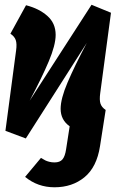

<svg xmlns="http://www.w3.org/2000/svg" viewBox="-20 -567 491 810"><path d="M402.8 -173.8Q398.9 -145.5 403.8 -130.1Q408.7 -114.7 425.8 -103L401.9 49.8Q388.2 138.2 336.4 180.7Q284.7 223.1 210 223.1Q139.2 223.1 85.9 179.2L152.8 99.1Q165 106.4 171.1 109.6Q177.2 112.8 187.7 115.5Q198.2 118.2 210 118.2Q232.9 118.2 243.7 105.2Q254.4 92.3 258.8 63L273.9 -34.2Q235.8 -61 235.8 -107.9Q235.8 -150.4 264.9 -218.8Q293.9 -287.1 346.2 -386.2L88.9 17.1L2.9 -15.1L47.9 -354Q51.8 -381.8 46.6 -397.5Q41.5 -413.1 23.9 -424.8L89.8 -544.9Q145 -530.8 179.9 -499.8Q214.8 -468.8 214.8 -419.9Q214.8 -377 185.5 -307.6Q156.2 -238.3 105 -142.1L366.2 -546.9L448.2 -513.2Z"/></svg>

Font: Fira Sans Compressed ExtraBold
Style: Italic
Weight: 800
Width: 3
Italic angle: -8°
Designer: Carrois Corporate & Edenspiekermann AG
Foundry: Carrois Corporate GbR & Edenspiekermann AG
Version: Version 4.203;PS 004.203;hotconv 1.0.88;makeotf.lib2.5.64775